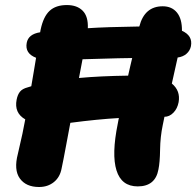

<svg xmlns="http://www.w3.org/2000/svg" viewBox="-20 -729 778 761"><path d="M134.8 12.2Q83 12.2 58.6 -21.7Q34.2 -55.7 50.8 -119.1Q72.3 -210 80.1 -255.9Q35.6 -281.2 45.9 -334Q49.8 -354 59.3 -365.7Q68.8 -377.4 89.8 -382.8Q92.3 -383.3 96.9 -385Q101.6 -386.7 104 -387.2Q107.4 -406.7 113.8 -444.8Q120.1 -482.9 123 -500Q78.1 -517.1 85.9 -559.1Q92.3 -593.8 139.2 -601.1Q139.6 -603 140.1 -606.7Q140.6 -610.4 141.1 -611.8Q151.9 -663.1 176.5 -686Q201.2 -709 245.1 -709Q285.6 -709 307.9 -686.3Q330.1 -663.6 328.1 -617.2Q400.4 -622.1 532.2 -624Q552.7 -704.1 625 -704.1Q661.1 -704.1 681.4 -679.2Q701.7 -654.3 701.2 -606.9Q744.6 -587.9 736.8 -545.9Q732.9 -527.8 719.2 -515.9Q705.6 -503.9 684.1 -501Q679.7 -480 661.1 -397.9Q695.8 -369.1 688 -324.2Q683.1 -298.3 667.2 -282.2Q651.4 -266.1 631.8 -266.1Q630.9 -261.2 625 -232.9Q615.2 -186.5 614.5 -135.7Q613.8 -85 607.9 -57.1Q595.7 9.8 525.9 9.8Q461.4 9.8 441.7 -53.7Q421.9 -117.2 446.8 -238.8Q447.3 -243.2 449 -250.7Q450.7 -258.3 451.2 -261.2Q365.7 -256.3 258.8 -242.2Q253.9 -216.8 242.2 -153.6Q230.5 -90.3 224.1 -61Q217.8 -26.9 193.6 -7.3Q169.4 12.2 134.8 12.2ZM307.1 -494.1Q294.9 -432.1 293 -419.9Q377.4 -427.7 487.8 -429.2Q490.7 -443.4 496.6 -468Q502.4 -492.7 503.9 -499Q453.1 -498.5 384.8 -496.3Q316.4 -494.1 307.1 -494.1Z"/></svg>

Font: Shantell Sans Normal
Style: Italic
Weight: 800
Italic angle: -11.31°
Designer: Stephen Nixon, Anya Danilova, Shantell Martin
Foundry: Arrow Type
Version: Version 1.006;[559af2be0]